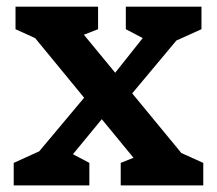

<svg xmlns="http://www.w3.org/2000/svg" viewBox="-20 -564 660 584"><path d="M347.2 -68.5 442.3 -106.6 421.4 -41.1 43.3 -501.1 109.8 -437.6 27.2 -475.2V-543.8H278.3V-475.2L181.9 -437.6L199.9 -501.1L579 -41.1L490.7 -117L598.3 -68.5V0H347.2ZM21.7 -68.5 132.2 -118.7 45.8 -39.9 274.1 -312.3 305.1 -220.3 156.6 -39.9 180 -106.6 251.8 -68.5V0H21.7ZM314.2 -322.4 457.8 -503.2 434.1 -437.6 362.7 -475.2V-543.8H592.8V-475.2L481.8 -425.1L568.7 -503.2L345.2 -235.8Z"/></svg>

Font: Monaspace Xenon Var
Style: Regular
Weight: 400
Designer: Riley Cran and the Lettermatic Team
Version: Version 1.000 (Monaspace Xenon Var)